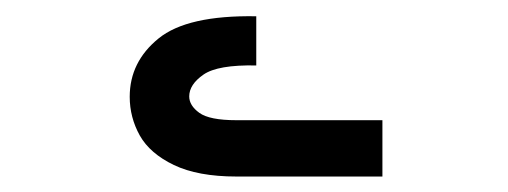

<svg xmlns="http://www.w3.org/2000/svg" viewBox="-20 -816 640 242"><path d="M218.5 -694.5Q218.5 -683 231.2 -673.8Q244 -664.5 278 -664.5H462V-593.5H278Q229.5 -593.5 199.2 -608Q169 -622.5 156.2 -645.2Q143.5 -668 143.5 -694Q143.5 -738 179.8 -767.5Q216 -797 303 -795.5V-733.5Q254.5 -734.5 236.5 -722Q218.5 -709.5 218.5 -694.5Z"/></svg>

Font: JuliaMono
Style: Bold Italic
Weight: 700
Italic angle: -9°
Monospace: yes
Designer: cormullion
Foundry: corm
Version: Version 0.057; ttfautohint (v1.8.4)